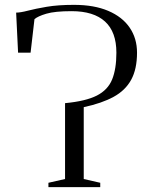

<svg xmlns="http://www.w3.org/2000/svg" viewBox="-20 -771 599 791"><path d="M179.5 0V-18L248 -33.5V-346Q333 -354 378.8 -377.2Q424.5 -400.5 442 -443.8Q459.5 -487 459.5 -554Q459.5 -639.5 412.8 -682.2Q366 -725 275 -725Q206 -725 170.8 -714.5Q135.5 -704 122 -692L106 -554H54.5L46.5 -719Q64 -719 94.8 -727Q125.5 -735 172.2 -743Q219 -751 285 -751Q368 -751 426 -726.2Q484 -701.5 514.2 -657.2Q544.5 -613 544.5 -554Q544.5 -486.5 520.5 -442.5Q496.5 -398.5 448 -372Q399.5 -345.5 325 -329.5V-33.5L393 -18V0Z"/></svg>

Font: Merriweather 144pt Light
Style: Regular
Weight: 300
Version: Version 2.100